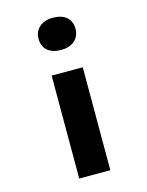

<svg xmlns="http://www.w3.org/2000/svg" viewBox="-121 -882 734 956"><g transform="rotate(-15 246.5 -403.5)"><path d="M166.3 0V-530.7H326.7V0ZM246.1 -641.8Q201.1 -641.8 175.9 -663.4Q150.7 -685 150.7 -724.6Q150.7 -761.1 176.4 -784.3Q202.1 -807.4 246.1 -807.4Q291.2 -807.4 316.3 -785.8Q341.5 -764.2 341.5 -724.6Q341.5 -688.2 316.1 -665Q290.7 -641.8 246.1 -641.8Z"/></g></svg>

Font: Lexend Mega
Style: Regular
Weight: 400
Designer: Bonnie Shaver-Troup, Thomas Jockin
Foundry: Lexend
Version: Version 1.007